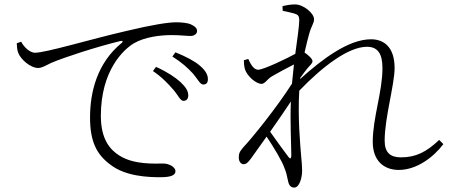

<svg xmlns="http://www.w3.org/2000/svg" viewBox="-20 -802 2040 870"><path d="M765 -396C787 -371 797 -345 811 -345C825 -345 833 -354 833 -370C833 -390 822 -407 798 -430C774 -452 736 -477 687 -499L673 -480C715 -452 743 -421 765 -396ZM854 -469C876 -444 886 -419 901 -419C915 -419 922 -427 922 -443C922 -464 911 -483 885 -505C862 -525 824 -545 775 -565L761 -546C805 -518 830 -495 854 -469ZM76 -613C89 -587 117 -563 138 -563C189 -563 392 -625 554 -662C671 -690 743 -701 778 -701C804 -701 832 -698 846 -691C866 -682 873 -672 873 -661C873 -650 862 -639 843 -639C825 -639 796 -643 757 -643C708 -643 637 -635 587 -606C540 -578 437 -483 437 -277C437 -169 480 -123 521 -97C588 -55 678 -61 721 -61C743 -61 775 -47 775 -26C775 -7 752 1 707 1C654 1 549 -2 480 -56C418 -102 388 -160 388 -270C388 -383 419 -516 532 -608C538 -613 537 -619 525 -616C415 -589 273 -543 212 -517C192 -508 172 -494 153 -494C118 -494 73 -533 62 -564C57 -578 57 -591 56 -606Z M1212 -456C1240 -472 1276 -492 1312 -510L1303 -423C1235 -316 1122 -176 1082 -134C1064 -113 1062 -104 1062 -88C1062 -71 1071 -58 1084 -58C1097 -58 1105 -68 1116 -82L1188 -183C1220 -136 1260 -68 1268 -43C1277 -22 1280 -7 1285 17C1289 39 1299 48 1313 48C1338 48 1349 0 1349 -28C1349 -49 1347 -68 1345 -90C1340 -149 1329 -271 1336 -391C1441 -500 1558 -590 1643 -590C1693 -590 1713 -557 1713 -493C1713 -386 1669 -268 1669 -159C1669 -75 1718 -32 1787 -32C1867 -32 1943 -88 1989 -149L1970 -168C1912 -113 1864 -89 1797 -89C1748 -89 1723 -111 1723 -165C1723 -268 1768 -419 1768 -494C1768 -585 1723 -624 1661 -624C1559 -624 1440 -534 1340 -444V-448C1351 -464 1362 -479 1372 -491C1384 -506 1396 -514 1396 -525C1396 -536 1375 -554 1360 -564C1368 -601 1376 -630 1380 -645C1391 -687 1403 -695 1403 -715C1403 -742 1355 -782 1317 -782C1296 -782 1276 -778 1260 -774L1261 -753C1282 -749 1301 -744 1313 -741C1331 -735 1336 -731 1336 -708C1335 -678 1327 -625 1318 -558C1284 -539 1174 -486 1150 -486C1133 -486 1119 -503 1105 -535L1085 -529C1085 -516 1086 -502 1090 -488C1100 -457 1140 -422 1165 -422C1181 -422 1191 -444 1212 -456ZM1298 -342C1294 -247 1300 -147 1300 -96C1299 -82 1295 -81 1287 -91C1272 -110 1234 -163 1204 -205C1237 -252 1271 -301 1298 -342Z"/></svg>

Font: Noto Serif JP Light
Style: Regular
Weight: 300
Designer: Ryoko NISHIZUKA 西塚涼子 (kana & ideographs); Frank Grießhammer (Latin, Greek & Cyrillic); Wenlong ZHANG 张文龙 (bopomofo); San
Foundry: Adobe
Version: Version 2.001;hotconv 1.1.0;makeotfexe 2.6.0